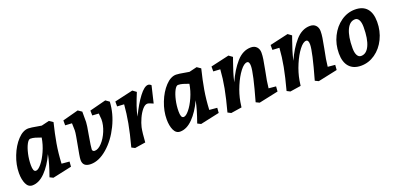

<svg xmlns="http://www.w3.org/2000/svg" viewBox="-2 -1168 3779 1837"><g transform="rotate(-20 1888.0 -249.0)"><path d="M30 -140Q30 -224 64 -311Q98 -398 151.5 -455Q205 -512 260 -512Q286 -512 355 -499L391 -493L470 -512L508 -486Q481 -377 465 -284Q449 -191 444 -86L523 -79L519 -28L325 14L291 -3Q314 -68 329 -118.5Q344 -169 353 -217Q306 -114 243 -50Q180 14 113 14Q71 14 50.5 -30Q30 -74 30 -140ZM192 -106Q215 -106 248.5 -146.5Q282 -187 311 -252Q340 -317 351 -386Q319 -398 293.5 -405.5Q268 -413 244 -413Q226 -413 207 -377Q188 -341 175.5 -285Q163 -229 163 -172Q163 -141 169.5 -123.5Q176 -106 192 -106Z M627 -56Q627 -74 634 -114Q641 -154 649 -196Q657 -239 664.5 -281.5Q672 -324 672 -343L670 -415L602 -419V-469L763 -512L801 -486V-380Q801 -355 782 -252Q762 -138 762 -115Q762 -105 768.5 -99Q775 -93 786 -93Q821 -93 859 -133.5Q897 -174 922.5 -235.5Q948 -297 948 -354Q948 -368 943 -415L878 -419L877 -469L1044 -512L1081 -486Q1075 -366 1018 -249.5Q961 -133 876 -59.5Q791 14 708 14Q627 14 627 -56Z M1201 -415 1131 -419V-469L1319 -512L1356 -485Q1327 -415 1309 -363Q1291 -311 1281 -260Q1335 -373 1388 -442.5Q1441 -512 1479 -512Q1495 -512 1510 -497L1469 -325Q1455 -332 1437.5 -338.5Q1420 -345 1411 -345Q1386 -345 1359.5 -313.5Q1333 -282 1312.5 -236.5Q1292 -191 1283 -152Q1272 -99 1266 -3L1157 14L1124 -3Q1159 -134 1176.5 -229.5Q1194 -325 1201 -415Z M1534 -140Q1534 -224 1568 -311Q1602 -398 1655.5 -455Q1709 -512 1764 -512Q1790 -512 1859 -499L1895 -493L1974 -512L2012 -486Q1985 -377 1969 -284Q1953 -191 1948 -86L2027 -79L2023 -28L1829 14L1795 -3Q1818 -68 1833 -118.5Q1848 -169 1857 -217Q1810 -114 1747 -50Q1684 14 1617 14Q1575 14 1554.5 -30Q1534 -74 1534 -140ZM1696 -106Q1719 -106 1752.5 -146.5Q1786 -187 1815 -252Q1844 -317 1855 -386Q1823 -398 1797.5 -405.5Q1772 -413 1748 -413Q1730 -413 1711 -377Q1692 -341 1679.5 -285Q1667 -229 1667 -172Q1667 -141 1673.5 -123.5Q1680 -106 1696 -106Z M2180 -415 2110 -419V-469L2298 -512L2335 -485L2320 -443Q2301 -389 2288 -347.5Q2275 -306 2263 -252Q2312 -363 2377.5 -437.5Q2443 -512 2525 -512Q2563 -512 2584 -489Q2605 -466 2605 -430Q2605 -399 2599.5 -364Q2594 -329 2581 -261Q2558 -152 2552 -86L2626 -79L2622 -28L2425 14L2390 -3Q2467 -274 2467 -345Q2467 -391 2443 -391Q2412 -391 2372.5 -339.5Q2333 -288 2300 -210Q2267 -132 2254 -57Q2251 -41 2246 -3L2136 14L2103 -3Q2138 -133 2156 -228.5Q2174 -324 2180 -415Z M2782 -415 2712 -419V-469L2900 -512L2937 -485L2922 -443Q2903 -389 2890 -347.5Q2877 -306 2865 -252Q2914 -363 2979.5 -437.5Q3045 -512 3127 -512Q3165 -512 3186 -489Q3207 -466 3207 -430Q3207 -399 3201.5 -364Q3196 -329 3183 -261Q3160 -152 3154 -86L3228 -79L3224 -28L3027 14L2992 -3Q3069 -274 3069 -345Q3069 -391 3045 -391Q3014 -391 2974.5 -339.5Q2935 -288 2902 -210Q2869 -132 2856 -57Q2853 -41 2848 -3L2738 14L2705 -3Q2740 -133 2758 -228.5Q2776 -324 2782 -415Z M3298 -169Q3298 -262 3337 -340.5Q3376 -419 3442 -465.5Q3508 -512 3585 -512Q3664 -512 3705 -465.5Q3746 -419 3746 -329Q3746 -236 3707.5 -157Q3669 -78 3603 -32Q3537 14 3460 14Q3382 14 3340 -33Q3298 -80 3298 -169ZM3607 -326Q3607 -373 3593 -398.5Q3579 -424 3555 -424Q3500 -424 3469 -357.5Q3438 -291 3438 -172Q3438 -125 3452 -99.5Q3466 -74 3491 -74Q3546 -74 3576.5 -140.5Q3607 -207 3607 -326Z"/></g></svg>

Font: Andada Pro ExtraBold
Style: Italic
Weight: 800
Italic angle: -6.99998°
Designer: Carolina Giovagnoli
Foundry: Huerta Tipografica
Version: Version 3.005; ttfautohint (v1.8.4)